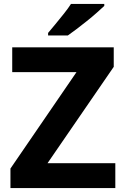

<svg xmlns="http://www.w3.org/2000/svg" viewBox="-20 -954 636 974"><path d="M33 0V-99L368 -588H42V-714H557V-615L221 -126H565V0ZM509 -924Q494 -910 471 -889.5Q448 -869 421 -847.5Q394 -826 368.5 -806.5Q343 -787 324 -774H224V-787Q240 -806 261.5 -832Q283 -858 304.5 -885Q326 -912 340 -934H509Z"/></svg>

Font: Noto Sans Symbols
Style: Bold
Weight: 700
Version: Version 2.002